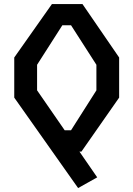

<svg xmlns="http://www.w3.org/2000/svg" viewBox="-20 -750 660 950"><path d="M366.5 180.5 461 127.5 373 0H383L569.5 -267V-465.5L388 -730H237L50.5 -465.5V-267ZM163.5 -303V-429.5L288.5 -625H331.5L457 -429.5V-303L331.5 -105.5H300Z"/></svg>

Font: Monaspace Krypton Medium
Style: Regular
Weight: 500
Designer: Riley Cran & the Lettermatic Team
Foundry: Lettermatic
Version: Version 1.101 (Monaspace Krypton)